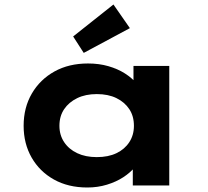

<svg xmlns="http://www.w3.org/2000/svg" viewBox="-20 -824 924 853"><path d="M368 9Q283 9 219.5 -26.5Q156 -62 120.5 -124Q85 -186 85 -265Q85 -346 121.5 -408.5Q158 -471 222 -506.5Q286 -542 371 -542Q420 -542 461.5 -530Q503 -518 534.5 -498Q566 -478 585.5 -454.5Q605 -431 611 -407L573 -405V-531H732V0H570V-141L604 -132Q600 -107 579.5 -82Q559 -57 527.5 -36.5Q496 -16 455 -3.5Q414 9 368 9ZM410 -126Q461 -126 497.5 -143.5Q534 -161 554.5 -192.5Q575 -224 575 -265Q575 -308 554.5 -339Q534 -370 497.5 -388Q461 -406 410 -406Q360 -406 323 -388Q286 -370 265 -339Q244 -308 244 -265Q244 -224 265 -192.5Q286 -161 323 -143.5Q360 -126 410 -126ZM352 -589 305 -662 484 -804 557 -699Z"/></svg>

Font: Lexend Mega
Style: Bold
Weight: 700
Version: Version 1.007